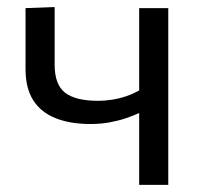

<svg xmlns="http://www.w3.org/2000/svg" viewBox="-20 -519 571 539"><path d="M370.7 0Q370.7 -48.4 370.7 -101.5Q370.7 -154.5 370.7 -201.8Q354 -194 332.9 -186.9Q311.9 -179.9 287.3 -175.4Q262.6 -170.9 233.9 -170.9Q176.8 -170.9 135.9 -187.3Q94.9 -203.6 73.3 -237.5Q51.7 -271.5 51.7 -324.9Q51.7 -357.1 51.7 -385.5Q51.7 -413.9 51.7 -441Q51.7 -468.2 51.7 -496.2L133.4 -499.3Q133.4 -459.9 133.4 -420.5Q133.4 -381.2 133.4 -337.5Q133.4 -281.5 162.7 -258.7Q192.1 -236 255.8 -236Q274.2 -236 294.2 -239.1Q314.3 -242.2 334 -248.8Q353.7 -255.4 370.7 -265.2V-285.8Q370.7 -326.7 370.7 -361.5Q370.7 -396.2 370.7 -429Q370.7 -461.7 370.7 -496.2H452.4Q452.4 -459.5 452.4 -424.2Q452.4 -389 452.4 -351.1Q452.4 -313.3 452.4 -268.8V-218.8Q452.4 -157.6 452.4 -106.4Q452.4 -55.3 452.4 0Z"/></svg>

Font: Commissioner Thin
Style: Regular
Weight: 100
Designer: Kostas Bartsokas
Foundry: Kostas Bartsokas
Version: Version 1.001;gftools[0.9.23]